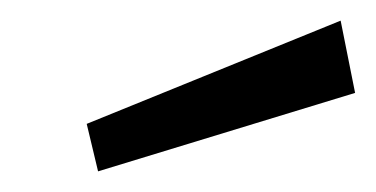

<svg xmlns="http://www.w3.org/2000/svg" viewBox="-20 -756 364 186"><path d="M310 -736 64 -636 75 -590 324 -666Z"/></svg>

Font: United Sans
Style: Italic
Weight: 400
Italic angle: -8°
Designer: Pablo Impallari, Rodrigo Fuenzalida (Modified by Dan O. Williams)
Version: Version 1.000;PS 001.000;hotconv 1.0.88;makeotf.lib2.5.64775